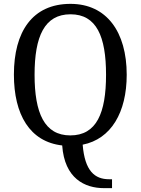

<svg xmlns="http://www.w3.org/2000/svg" viewBox="-20 -745 729 994"><path d="M518 229H560V183H545C471 183 419 141 408 4C555 -25 636 -163 636 -358C636 -580 532 -725 345 -725C147 -725 52 -580 52 -359C52 -152 134 -11 302 8C314 179 419 229 518 229ZM344 -44C210 -44 159 -160 159 -358C159 -556 210 -671 345 -671C480 -671 529 -556 529 -358C529 -160 480 -44 344 -44Z"/></svg>

Font: Noto Serif Thai SemiCondensed
Style: Regular
Weight: 400
Width: 4
Designer: Monotype Design Team
Foundry: Monotype Imaging Inc.
Version: Version 2.002